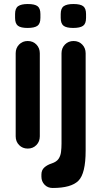

<svg xmlns="http://www.w3.org/2000/svg" viewBox="-20 -739 521 955"><path d="M178 -474V-61Q178 -35 161 -17.5Q144 0 118 0Q92 0 75 -17.5Q58 -35 58 -61V-474Q58 -500 75 -517.5Q92 -535 118 -535Q144 -535 161 -517.5Q178 -500 178 -474ZM117 -600Q83 -600 69 -611Q55 -622 55 -650V-669Q55 -698 70.5 -708.5Q86 -719 118 -719Q153 -719 167 -708Q181 -697 181 -669V-650Q181 -621 166 -610.5Q151 -600 117 -600ZM370 160Q352 178 320 187Q288 196 242 196Q217 196 201.5 179.5Q186 163 186 140V129Q186 107 200.5 94Q215 81 237 74Q261 66 271 51.5Q281 37 283.5 17Q286 -3 286 -25V-474Q286 -500 303 -517.5Q320 -535 346 -535Q372 -535 389 -517.5Q406 -500 406 -474V10Q406 67 397 104.5Q388 142 370 160ZM344 -600Q310 -600 296 -611Q282 -622 282 -650V-669Q282 -698 297.5 -708.5Q313 -719 345 -719Q380 -719 394 -708Q408 -697 408 -669V-650Q408 -621 393 -610.5Q378 -600 344 -600Z"/></svg>

Font: Quicksand Variable Light
Style: Regular
Weight: 300
Designer: Andrew Paglinawan
Foundry: Andrew Paglinawan
Version: Version 3.004